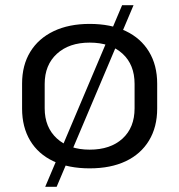

<svg xmlns="http://www.w3.org/2000/svg" viewBox="-20 -640 690 739"><path d="M325 8Q244 8 185.5 -19.5Q127 -47 96 -99Q65 -151 65 -222V-318Q65 -389 96.5 -440.5Q128 -492 186.5 -520Q245 -548 325 -548Q406 -548 464 -520.5Q522 -493 553.5 -441Q585 -389 585 -318V-222Q585 -151 553.5 -99Q522 -47 464 -19.5Q406 8 325 8ZM325 -64Q405 -64 451.5 -106.5Q498 -149 498 -223V-317Q498 -391 451.5 -433.5Q405 -476 325 -476Q246 -476 199 -433Q152 -390 152 -317V-223Q152 -150 199 -107Q246 -64 325 -64ZM494 -620 198 79H154L450 -620Z"/></svg>

Font: Pathway Extreme
Style: Regular
Weight: 400
Designer: Eduardo Rodriguez Tunni
Foundry: Eduardo Rodriguez Tunni
Version: Version 1.001;gftools[0.9.26]